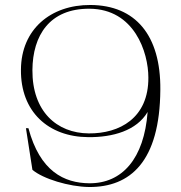

<svg xmlns="http://www.w3.org/2000/svg" viewBox="-20 -735 726 770"><path d="M64 -456C62 -287 174 -186 334 -185C432 -184 528 -211 572 -286C558 -99 470 1 338 0C237 -1 140 -48 94 -221H84L110 -54C152 -18 257 14 337 15C502 16 621 -86 623 -375C625 -594 523 -714 343 -715C183 -716 65 -617 64 -456ZM575 -424C576 -261 459 -199 336 -200C207 -201 109 -289 110 -454C111 -593 179 -701 339 -700C519 -699 575 -525 575 -424Z"/></svg>

Font: Sprat Thin
Style: Regular
Weight: 100
Designer: Ethan Nakache
Foundry: Collletttivo
Version: Version 2.000;Glyphs 3.2 (3217)